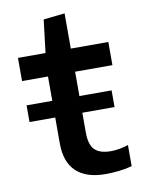

<svg xmlns="http://www.w3.org/2000/svg" viewBox="-81 -749 608 816"><g transform="rotate(-10 223.0 -340.5)"><path d="M28 -335H139V-440H27V-540H146L163 -682L255 -692V-540H417V-440H256V-335H395V-263H256V-177Q256 -126 277.5 -103.5Q299 -81 348 -81Q383 -81 423 -94V-3Q398 4 368 7.5Q338 11 309 11Q225 11 182 -30Q139 -71 139 -151V-263H28Z"/></g></svg>

Font: Encode Sans Wide
Style: Medium
Weight: 500
Designer: Pablo Impallari, Andres Torresi
Foundry: Pablo Impallari, Andres Torresi
Version: Version 1.000; ttfautohint (v1.00) -l 8 -r 50 -G 200 -x 14 -